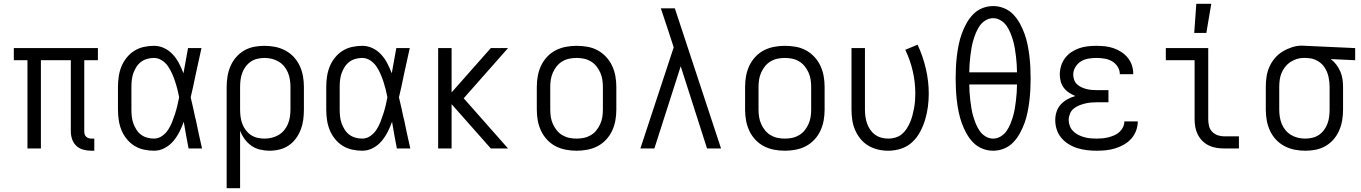

<svg xmlns="http://www.w3.org/2000/svg" viewBox="-20 -784 7190 1014"><path d="M478 12H463Q441 12 420 6.5Q399 1 383.5 -13.5Q368 -28 361 -48.5Q354 -69 354 -90V-466H196V0H125V-466H53V-530H497V-466H425V-90Q425 -82 427 -75Q429 -68 434.5 -62.5Q440 -57 447.5 -54.5Q455 -52 463 -52H478Z M793 12Q766 12 739 6Q712 0 689 -14.5Q666 -29 648.5 -51Q631 -73 621 -98Q611 -123 607 -150.5Q603 -178 603 -205V-325Q603 -352 607 -379.5Q611 -407 621 -432Q631 -457 648.5 -479Q666 -501 689 -515.5Q712 -530 739 -536Q766 -542 793 -542Q822 -542 848 -529.5Q874 -517 893.5 -495.5Q913 -474 926 -448.5Q939 -423 949 -397Q955 -430 961 -463.5Q967 -497 973 -530H1044Q1035 -491 1027 -452.5Q1019 -414 1010 -375V-374Q1005 -348 999 -322Q993 -296 987 -270Q994 -242 1000 -214Q1006 -186 1012 -158L1013 -157Q1021 -117 1029.5 -78Q1038 -39 1047 0H976Q969 -34 963 -68.5Q957 -103 951 -138V-142Q941 -114 927.5 -87.5Q914 -61 895 -38.5Q876 -16 849.5 -2Q823 12 793 12ZM793 -52Q816 -52 835.5 -65.5Q855 -79 867.5 -98Q880 -117 888.5 -138.5Q897 -160 904 -181.5Q911 -203 916.5 -225.5Q922 -248 926 -270Q922 -292 916.5 -313.5Q911 -335 904 -356Q897 -377 888 -397Q879 -417 866.5 -435Q854 -453 834.5 -465.5Q815 -478 793 -478Q775 -478 757 -473Q739 -468 724.5 -457Q710 -446 700 -430Q690 -414 684 -397Q678 -380 676 -361.5Q674 -343 674 -325V-205Q674 -187 676 -168.5Q678 -150 684 -133Q690 -116 700 -100Q710 -84 724.5 -73Q739 -62 757 -57Q775 -52 793 -52Z M1177 210V-325Q1177 -353 1181.5 -380.5Q1186 -408 1197 -434Q1208 -460 1226.5 -481.5Q1245 -503 1269 -517Q1293 -531 1320.5 -536.5Q1348 -542 1376 -542Q1405 -542 1433 -536.5Q1461 -531 1486.5 -517.5Q1512 -504 1531.5 -483Q1551 -462 1563 -436Q1575 -410 1580 -382Q1585 -354 1585 -325V-205Q1585 -178 1581.5 -151.5Q1578 -125 1568.5 -100Q1559 -75 1543 -53Q1527 -31 1505 -16Q1483 -1 1456.5 5.5Q1430 12 1403 12Q1378 12 1353 6Q1328 0 1307.5 -14.5Q1287 -29 1272 -49.5Q1257 -70 1248 -94V210ZM1376 -52Q1396 -52 1415 -56.5Q1434 -61 1451 -71Q1468 -81 1480.5 -96Q1493 -111 1500.5 -129Q1508 -147 1511 -166.5Q1514 -186 1514 -205V-325Q1514 -344 1511 -363.5Q1508 -383 1500.5 -401Q1493 -419 1480.5 -434Q1468 -449 1451 -459Q1434 -469 1415 -473.5Q1396 -478 1377 -478Q1358 -478 1339 -473.5Q1320 -469 1304.5 -458.5Q1289 -448 1277.5 -432.5Q1266 -417 1259.5 -399.5Q1253 -382 1250.5 -363Q1248 -344 1248 -325V-205Q1248 -186 1250.5 -167Q1253 -148 1259.5 -130.5Q1266 -113 1277.5 -97.5Q1289 -82 1304.5 -71.5Q1320 -61 1338.5 -56.5Q1357 -52 1376 -52Z M1893 12Q1866 12 1839 6Q1812 0 1789 -14.5Q1766 -29 1748.5 -51Q1731 -73 1721 -98Q1711 -123 1707 -150.5Q1703 -178 1703 -205V-325Q1703 -352 1707 -379.5Q1711 -407 1721 -432Q1731 -457 1748.5 -479Q1766 -501 1789 -515.5Q1812 -530 1839 -536Q1866 -542 1893 -542Q1922 -542 1948 -529.5Q1974 -517 1993.5 -495.5Q2013 -474 2026 -448.5Q2039 -423 2049 -397Q2055 -430 2061 -463.5Q2067 -497 2073 -530H2144Q2135 -491 2127 -452.5Q2119 -414 2110 -375V-374Q2105 -348 2099 -322Q2093 -296 2087 -270Q2094 -242 2100 -214Q2106 -186 2112 -158L2113 -157Q2121 -117 2129.5 -78Q2138 -39 2147 0H2076Q2069 -34 2063 -68.5Q2057 -103 2051 -138V-142Q2041 -114 2027.5 -87.5Q2014 -61 1995 -38.5Q1976 -16 1949.5 -2Q1923 12 1893 12ZM1893 -52Q1916 -52 1935.5 -65.5Q1955 -79 1967.5 -98Q1980 -117 1988.5 -138.5Q1997 -160 2004 -181.5Q2011 -203 2016.5 -225.5Q2022 -248 2026 -270Q2022 -292 2016.5 -313.5Q2011 -335 2004 -356Q1997 -377 1988 -397Q1979 -417 1966.5 -435Q1954 -453 1934.5 -465.5Q1915 -478 1893 -478Q1875 -478 1857 -473Q1839 -468 1824.5 -457Q1810 -446 1800 -430Q1790 -414 1784 -397Q1778 -380 1776 -361.5Q1774 -343 1774 -325V-205Q1774 -187 1776 -168.5Q1778 -150 1784 -133Q1790 -116 1800 -100Q1810 -84 1824.5 -73Q1839 -62 1857 -57Q1875 -52 1893 -52Z M2572 0 2365 -234V0H2294V-530H2365V-296L2572 -530H2663L2429 -265L2663 0Z M3025 12Q2996 12 2967.5 6.5Q2939 1 2914 -12Q2889 -25 2869 -46.5Q2849 -68 2837 -94Q2825 -120 2820 -148Q2815 -176 2815 -205V-325Q2815 -354 2820 -382Q2825 -410 2837 -436Q2849 -462 2869 -483.5Q2889 -505 2914 -518Q2939 -531 2967.5 -536.5Q2996 -542 3025 -542Q3054 -542 3082.5 -537Q3111 -532 3136 -518.5Q3161 -505 3181 -483.5Q3201 -462 3213 -436Q3225 -410 3230 -382Q3235 -354 3235 -325V-205Q3235 -176 3230 -148Q3225 -120 3213 -94Q3201 -68 3181 -46.5Q3161 -25 3136 -12Q3111 1 3082.5 6.5Q3054 12 3025 12ZM3025 -52Q3045 -52 3064 -56Q3083 -60 3100 -70Q3117 -80 3129.5 -95.5Q3142 -111 3150 -129Q3158 -147 3161 -166Q3164 -185 3164 -205V-325Q3164 -345 3161 -364Q3158 -383 3150 -401Q3142 -419 3129.5 -434.5Q3117 -450 3100 -460Q3083 -470 3064 -474Q3045 -478 3025 -478Q3005 -478 2986 -474Q2967 -470 2950 -460Q2933 -450 2920.5 -434.5Q2908 -419 2900 -401Q2892 -383 2889 -364Q2886 -345 2886 -325V-205Q2886 -185 2889 -166Q2892 -147 2900 -129Q2908 -111 2920.5 -95.5Q2933 -80 2950 -70Q2967 -60 2986 -56Q3005 -52 3025 -52Z M3714 0 3575 -434 3436 0H3362L3538 -534L3511 -617Q3501 -648 3490.5 -678.5Q3480 -709 3470 -740H3544L3788 0Z M4125 12Q4096 12 4067.5 6.5Q4039 1 4014 -12Q3989 -25 3969 -46.5Q3949 -68 3937 -94Q3925 -120 3920 -148Q3915 -176 3915 -205V-325Q3915 -354 3920 -382Q3925 -410 3937 -436Q3949 -462 3969 -483.5Q3989 -505 4014 -518Q4039 -531 4067.5 -536.5Q4096 -542 4125 -542Q4154 -542 4182.5 -537Q4211 -532 4236 -518.5Q4261 -505 4281 -483.5Q4301 -462 4313 -436Q4325 -410 4330 -382Q4335 -354 4335 -325V-205Q4335 -176 4330 -148Q4325 -120 4313 -94Q4301 -68 4281 -46.5Q4261 -25 4236 -12Q4211 1 4182.5 6.5Q4154 12 4125 12ZM4125 -52Q4145 -52 4164 -56Q4183 -60 4200 -70Q4217 -80 4229.5 -95.5Q4242 -111 4250 -129Q4258 -147 4261 -166Q4264 -185 4264 -205V-325Q4264 -345 4261 -364Q4258 -383 4250 -401Q4242 -419 4229.5 -434.5Q4217 -450 4200 -460Q4183 -470 4164 -474Q4145 -478 4125 -478Q4105 -478 4086 -474Q4067 -470 4050 -460Q4033 -450 4020.5 -434.5Q4008 -419 4000 -401Q3992 -383 3989 -364Q3986 -345 3986 -325V-205Q3986 -185 3989 -166Q3992 -147 4000 -129Q4008 -111 4020.5 -95.5Q4033 -80 4050 -70Q4067 -60 4086 -56Q4105 -52 4125 -52Z M4671 12Q4643 12 4616 5.5Q4589 -1 4565.5 -15Q4542 -29 4524.5 -50.5Q4507 -72 4496 -97.5Q4485 -123 4481 -150.5Q4477 -178 4477 -205V-530H4548V-205Q4548 -187 4550.5 -168.5Q4553 -150 4559 -132.5Q4565 -115 4575.5 -99.5Q4586 -84 4601 -73Q4616 -62 4634 -57Q4652 -52 4671 -52Q4690 -52 4709 -57.5Q4728 -63 4743 -75.5Q4758 -88 4768.5 -104.5Q4779 -121 4786.5 -138.5Q4794 -156 4799 -175Q4804 -194 4807.5 -213Q4811 -232 4812.5 -251Q4814 -270 4814 -290Q4814 -350 4800.5 -408.5Q4787 -467 4761 -521L4826 -548Q4854 -488 4869.5 -422Q4885 -356 4885 -289Q4885 -255 4880.5 -220.5Q4876 -186 4866 -152.5Q4856 -119 4839.5 -88Q4823 -57 4798 -33.5Q4773 -10 4739.5 1Q4706 12 4671 12Z M5225 12Q5195 12 5167 0.5Q5139 -11 5118.5 -32.5Q5098 -54 5083.5 -80.5Q5069 -107 5059 -135Q5049 -163 5043 -192.5Q5037 -222 5033.5 -251.5Q5030 -281 5028.5 -310.5Q5027 -340 5027 -370Q5027 -400 5028.5 -429.5Q5030 -459 5033.5 -488.5Q5037 -518 5043 -547.5Q5049 -577 5059 -605Q5069 -633 5083.5 -659.5Q5098 -686 5118.5 -707.5Q5139 -729 5167 -740.5Q5195 -752 5225 -752Q5255 -752 5283 -740.5Q5311 -729 5331.5 -707.5Q5352 -686 5366.5 -659.5Q5381 -633 5391 -605Q5401 -577 5407 -547.5Q5413 -518 5416.5 -488.5Q5420 -459 5421.5 -429.5Q5423 -400 5423 -370Q5423 -340 5421.5 -310.5Q5420 -281 5416.5 -251.5Q5413 -222 5407 -192.5Q5401 -163 5391 -135Q5381 -107 5366.5 -80.5Q5352 -54 5331.5 -32.5Q5311 -11 5283 0.5Q5255 12 5225 12ZM5351 -402Q5351 -423 5349.5 -444.5Q5348 -466 5345.5 -487Q5343 -508 5339.5 -529Q5336 -550 5330 -570.5Q5324 -591 5316 -610.5Q5308 -630 5296 -647.5Q5284 -665 5265 -676.5Q5246 -688 5225 -688Q5204 -688 5185 -676.5Q5166 -665 5154 -647.5Q5142 -630 5134 -610.5Q5126 -591 5120 -570.5Q5114 -550 5110.5 -529Q5107 -508 5104.5 -487Q5102 -466 5100.5 -444.5Q5099 -423 5099 -402ZM5225 -52Q5246 -52 5265 -63.5Q5284 -75 5296 -92.5Q5308 -110 5316 -129.5Q5324 -149 5330 -169.5Q5336 -190 5339.5 -211Q5343 -232 5345.5 -253Q5348 -274 5349.5 -295.5Q5351 -317 5351 -338H5099Q5099 -317 5100.5 -295.5Q5102 -274 5104.5 -253Q5107 -232 5110.5 -211Q5114 -190 5120 -169.5Q5126 -149 5134 -129.5Q5142 -110 5154 -92.5Q5166 -75 5185 -63.5Q5204 -52 5225 -52Z M5771 12Q5746 12 5720.5 9Q5695 6 5670.5 -1.5Q5646 -9 5624 -22.5Q5602 -36 5585.5 -55.5Q5569 -75 5561 -99.5Q5553 -124 5553 -150Q5553 -172 5560 -194Q5567 -216 5582.5 -232.5Q5598 -249 5618 -260Q5638 -271 5659 -277Q5642 -284 5626 -294.5Q5610 -305 5598.5 -320Q5587 -335 5582 -353.5Q5577 -372 5577 -391Q5577 -414 5584 -436.5Q5591 -459 5605 -477.5Q5619 -496 5638.5 -509Q5658 -522 5680 -529.5Q5702 -537 5725 -539.5Q5748 -542 5771 -542Q5794 -542 5816.5 -539.5Q5839 -537 5861 -529.5Q5883 -522 5902 -509.5Q5921 -497 5935.5 -479.5Q5950 -462 5957.5 -440Q5965 -418 5965 -395V-392H5894V-394Q5894 -414 5882 -432.5Q5870 -451 5852 -461Q5834 -471 5813 -474.5Q5792 -478 5771 -478Q5750 -478 5728.5 -474.5Q5707 -471 5689 -460Q5671 -449 5659.5 -430Q5648 -411 5648 -390Q5648 -376 5653 -362Q5658 -348 5668.5 -338.5Q5679 -329 5692 -323Q5705 -317 5719 -313.5Q5733 -310 5747 -309Q5761 -308 5775 -308H5834V-244H5775Q5758 -244 5741.5 -242.5Q5725 -241 5709 -237Q5693 -233 5677.5 -226.5Q5662 -220 5649.5 -209.5Q5637 -199 5630.5 -183Q5624 -167 5624 -151Q5624 -134 5630 -118.5Q5636 -103 5648 -91Q5660 -79 5675 -71.5Q5690 -64 5706 -59.5Q5722 -55 5738.5 -53.5Q5755 -52 5771 -52Q5787 -52 5803 -53.5Q5819 -55 5834.5 -59Q5850 -63 5865 -69.5Q5880 -76 5892 -87Q5904 -98 5911 -112.5Q5918 -127 5918 -143H5989Q5989 -118 5980 -94Q5971 -70 5954.5 -51.5Q5938 -33 5916 -20.5Q5894 -8 5870 -0.5Q5846 7 5821 9.5Q5796 12 5771 12Z M6523 0H6444Q6423 0 6402.5 -3.5Q6382 -7 6363.5 -16Q6345 -25 6330 -40Q6315 -55 6305.5 -74Q6296 -93 6292.5 -113.5Q6289 -134 6289 -155V-466H6137V-530H6361V-155Q6361 -137 6365 -119.5Q6369 -102 6381 -89Q6393 -76 6410 -70Q6427 -64 6444 -64H6523Z M6287 -610 6298 -764H6377L6351 -610Z M6874 12Q6845 12 6817 6.5Q6789 1 6763.5 -12.5Q6738 -26 6718.5 -47Q6699 -68 6687 -94Q6675 -120 6670 -148Q6665 -176 6665 -205V-325Q6665 -352 6669 -379Q6673 -406 6684 -431Q6695 -456 6713 -477Q6731 -498 6754 -512Q6777 -526 6803 -534.5Q6829 -543 6856 -543Q6861 -543 6865.5 -542.5Q6870 -542 6875 -542L7137 -530V-466L7008 -472Q7025 -459 7037.5 -442.5Q7050 -426 7058.5 -406.5Q7067 -387 7070 -366.5Q7073 -346 7073 -325V-205Q7073 -177 7068.5 -149.5Q7064 -122 7053 -96Q7042 -70 7023.5 -48.5Q7005 -27 6981 -13Q6957 1 6929.5 6.5Q6902 12 6874 12ZM6873 -52Q6892 -52 6911 -56.5Q6930 -61 6945.5 -71.5Q6961 -82 6972.5 -97.5Q6984 -113 6990.5 -130.5Q6997 -148 6999.5 -167Q7002 -186 7002 -205V-325Q7002 -351 6996.5 -377Q6991 -403 6977 -425.5Q6963 -448 6940 -461.5Q6917 -475 6891 -477L6875 -478H6863Q6845 -478 6827 -472Q6809 -466 6793.5 -455.5Q6778 -445 6766.5 -430Q6755 -415 6748 -398Q6741 -381 6738.5 -362.5Q6736 -344 6736 -325V-205Q6736 -186 6739 -166.5Q6742 -147 6749.5 -129Q6757 -111 6769.5 -96Q6782 -81 6799 -71Q6816 -61 6835 -56.5Q6854 -52 6873 -52Z"/></svg>

Font: Lode Term
Style: Regular
Weight: 400
Monospace: yes
Designer: Belleve Invis
Foundry: Belleve Invis
Version: Version 29.2.0